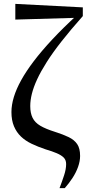

<svg xmlns="http://www.w3.org/2000/svg" viewBox="-20 -766 452 990"><path d="M287 204Q300 170 310.5 138Q321 106 321 80Q321 59 308.5 46.5Q296 34 272.5 24Q249 14 215 4Q176 -9 143.5 -24.5Q111 -40 88 -62Q65 -84 52 -115Q39 -146 39 -188Q39 -225 51.5 -266Q64 -307 89.5 -353Q115 -399 154.5 -451Q194 -503 250 -563Q306 -623 379 -690L369 -667V-674L59 -665V-746L407 -728V-683Q344 -612 298 -553.5Q252 -495 221 -446Q190 -397 171.5 -357Q153 -317 144.5 -283Q136 -249 136 -219Q136 -183 148 -158.5Q160 -134 188 -117.5Q216 -101 264 -86Q305 -73 334 -59Q363 -45 378 -23Q393 -1 393 38Q393 65 382.5 94.5Q372 124 354 151.5Q336 179 314 204Z"/></svg>

Font: Source Serif 4 60pt SemiBold
Style: Regular
Weight: 600
Version: Version 4.004;hotconv 1.0.116;makeotfexe 2.5.65601